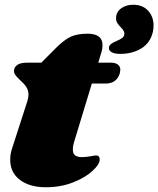

<svg xmlns="http://www.w3.org/2000/svg" viewBox="-20 -780 667 809"><path d="M627 -672Q627 -659 624 -645Q613 -599 575.5 -576Q538 -553 487 -553Q464 -553 451.5 -559.5Q439 -566 439 -577Q439 -588 447.5 -594.5Q456 -601 471 -607Q487 -614 495.5 -620.5Q504 -627 504 -639Q504 -650 489 -665Q479 -675 474 -683.5Q469 -692 469 -703Q469 -729 490 -744.5Q511 -760 541 -760Q581 -760 604 -735Q627 -710 627 -672ZM487 -486Q487 -482 485 -472Q472 -428 425 -428H367L292 -181Q287 -166 287 -150Q287 -132 297 -125Q307 -118 325 -118Q341 -118 365 -122Q377 -125 386 -125Q393 -125 396.5 -120.5Q400 -116 400 -109Q401 -89 370.5 -60.5Q340 -32 288 -11.5Q236 9 173 9Q105 9 64 -22Q23 -53 23 -107Q23 -132 31 -155L95 -353Q100 -370 100 -380Q100 -400 90.5 -414Q81 -428 64 -443Q49 -457 43 -466.5Q37 -476 40 -489Q44 -502 57 -509Q70 -516 98 -516H154L217 -579Q250 -612 277.5 -625Q305 -638 349 -638Q412 -638 412 -590Q412 -575 408 -562L394 -516H447Q466 -516 476.5 -508Q487 -500 487 -486Z"/></svg>

Font: Shrikhand
Style: Regular
Weight: 400
Italic angle: -14°
Version: Version 1.000;PS 1.000;hotconv 1.0.88;makeotf.lib2.5.647800